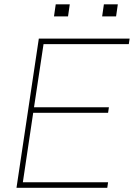

<svg xmlns="http://www.w3.org/2000/svg" viewBox="-20 -895 638 915"><path d="M495.1 -357.4H138.2L88.9 -26.4H495.1L491.2 0H58.6L165 -710.9H597.7L593.8 -684.6H187.5L142.1 -383.8H499ZM304.2 -816.9H237.3L245.6 -874.5H312.5ZM533.2 -816.9H466.8L475.1 -874.5H541.5Z"/></svg>

Font: Roboto-ThinItalic
Style: Italic
Weight: 250
Italic angle: -12°
Designer: Google
Version: Version 1.100141; 2013; ttfautohint (v0.94.14-c901) -l 8 -r 